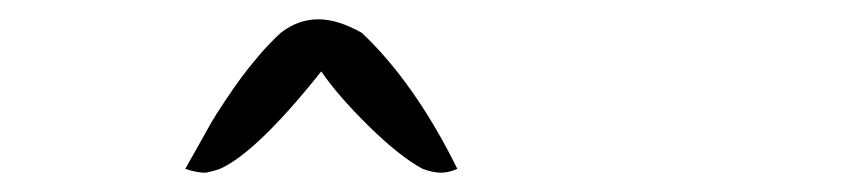

<svg xmlns="http://www.w3.org/2000/svg" viewBox="-20 -678 873 199"><path d="M172 -503Q175 -508 185 -526Q195 -544 199 -551Q203 -558 213 -573Q223 -588 230 -597.5Q237 -607 248 -620Q259 -633 271 -644Q289 -658 310 -658Q330 -658 355 -644Q410 -592 454 -503Q445 -499 437 -499Q429 -499 418 -503Q394 -516 362 -547.5Q330 -579 313 -604Q246 -520 208 -503Q196 -499 192 -499Q184 -499 172 -503Z"/></svg>

Font: Gorditas
Style: Regular
Weight: 400
Designer: Gustavo Dipre (gbrenda1987@gmail.com)
Foundry: Gustavo Dipre (gbrenda1987@gmail.com)
Version: Version 1.001